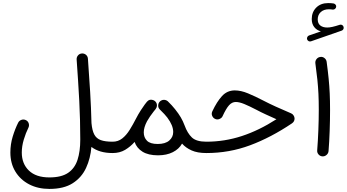

<svg xmlns="http://www.w3.org/2000/svg" viewBox="-20 -973 2238 1239"><path d="M46.9 11.2Q46.9 -42 62 -91.6Q77.1 -141.1 97.2 -181.2Q104 -194.8 118.7 -199.7Q133.3 -204.6 147 -197.8Q160.6 -191.4 165.3 -176.8Q169.9 -162.1 163.1 -148.4Q146.5 -115.2 133.5 -72.3Q120.6 -29.3 120.6 11.2Q120.6 83.5 166.5 127.7Q212.4 171.9 298.8 171.9Q376 171.9 419.2 142.6Q462.4 113.3 480.2 58.6Q498 3.9 498 -72.3Q498 -197.8 491.5 -322Q484.9 -446.3 474.6 -588.9Q473.6 -604 483.4 -615.5Q493.2 -627 508.3 -627.9Q523.9 -628.9 535.2 -619.1Q546.4 -609.4 547.4 -593.8Q555.7 -481 561.8 -379.6Q567.9 -278.3 570.3 -178.7Q574.7 -130.9 588.4 -105Q602.1 -79.1 630.4 -68.8Q658.7 -58.6 706.5 -58.6H707Q722.7 -58.6 732.9 -48.1Q743.2 -37.6 743.2 -22Q743.2 -6.8 732.9 3.9Q722.7 14.6 707 14.6H706.5Q621.6 14.6 569.8 -24.9Q564 48.8 535.4 110.6Q506.8 172.4 449.5 209.2Q392.1 246.1 298.8 246.1Q225.1 246.1 168.2 216.6Q111.3 187 79.1 134Q46.9 81.1 46.9 11.2Z M670.4 -22Q670.4 -37.6 681.2 -48.1Q691.9 -58.6 707 -58.6Q742.2 -58.6 768.8 -79.6Q795.4 -100.6 816.7 -134.8Q837.9 -168.9 857.9 -208Q871.1 -233.9 888.2 -260.7Q899.4 -278.8 913.6 -297.9Q920.9 -307.6 927.7 -315.9Q928.7 -316.9 929.7 -317.9Q944.3 -334.5 966.8 -327.6Q967.3 -327.6 967.8 -327.1Q967.8 -327.1 967.8 -327.1Q974.6 -325.2 979.5 -320.8Q980.5 -319.8 981.9 -318.8Q993.2 -307.6 992.7 -292Q992.2 -284.2 989.7 -278.3Q987.3 -272.9 983.9 -268.6Q977.1 -260.7 971.2 -252.9Q960 -238.8 948.7 -222.4Q937.5 -206.1 928.7 -190.4Q907.7 -150.4 907.7 -118.7Q907.7 -85.9 928.5 -64.9Q949.2 -43.9 997.6 -43.9Q1046.9 -43.9 1072.3 -66.2Q1097.7 -88.4 1097.7 -121.1Q1097.7 -163.6 1059.6 -214.4Q1050.8 -225.6 1041 -236.3Q1028.3 -250.5 1012.7 -265.1Q1010.7 -267.1 1009.3 -269Q1000 -278.8 1001 -293.7Q1002 -308.6 1012.2 -318.4L1012.7 -318.8Q1013.2 -319.3 1013.7 -319.8Q1014.2 -320.3 1015.1 -320.8Q1015.1 -320.8 1015.6 -321.3Q1016.1 -321.8 1017.1 -322.3Q1017.1 -322.3 1017.6 -322.8Q1018.6 -323.2 1019 -323.7Q1019.5 -323.7 1020 -324.2Q1021 -324.7 1021.5 -324.7Q1022 -325.2 1022.5 -325.2Q1022.9 -325.7 1023.9 -325.7Q1024.4 -326.2 1024.9 -326.2Q1025.4 -326.7 1025.9 -326.7Q1026.9 -327.1 1027.8 -327.1Q1027.8 -327.1 1028.3 -327.6Q1029.3 -327.6 1030.3 -328.1Q1030.3 -328.1 1030.8 -328.1Q1031.7 -328.1 1032.7 -328.1Q1032.7 -328.1 1033.2 -328.6Q1034.2 -328.6 1035.2 -328.6Q1035.6 -328.6 1036.1 -328.6Q1037.1 -328.6 1038.1 -328.6Q1038.1 -328.6 1038.6 -328.6Q1039.6 -328.6 1040 -328.6Q1040.5 -328.6 1041 -328.6Q1042 -328.6 1042.5 -328.6Q1043.5 -328.6 1043.9 -328.1Q1044.4 -328.1 1044.9 -328.1Q1045.9 -328.1 1046.9 -327.6Q1046.9 -327.6 1046.9 -327.6Q1055.7 -325.7 1062.5 -319.8Q1063 -319.3 1063.5 -318.8Q1089.8 -293.5 1109.9 -268.1Q1132.3 -240.2 1146.7 -215.6Q1161.1 -190.9 1171.4 -163.1Q1189.5 -113.3 1218.3 -85.9Q1247.1 -58.6 1311.5 -58.6H1312Q1327.6 -58.6 1337.9 -48.1Q1348.1 -37.6 1348.1 -22Q1348.1 -6.8 1337.9 3.9Q1327.6 14.6 1312 14.6H1311.5Q1253.9 14.6 1216.1 -2.4Q1178.2 -19.5 1154.8 -46.4Q1135.3 -11.2 1095.2 9Q1055.2 29.3 999.5 29.3Q937.5 29.3 899.9 6.1Q862.3 -17.1 848.6 -57.1Q822.3 -26.9 787.6 -6.1Q752.9 14.6 707 14.6Q691.9 14.6 681.2 3.9Q670.4 -6.8 670.4 -22Z M1495.1 -389.6Q1534.2 -389.6 1580.3 -370.6Q1626.5 -351.6 1681.6 -322.8Q1716.3 -304.7 1760.3 -284.7Q1804.2 -264.6 1858.4 -241.7Q1868.2 -237.8 1874.5 -228Q1880.9 -218.3 1880.9 -208Q1880.9 -188.5 1863.8 -176.8Q1729 -85.9 1594.2 -35.6Q1459.5 14.6 1312 14.6Q1296.9 14.6 1285.9 3.7Q1274.9 -7.3 1274.9 -22Q1274.9 -36.6 1285.9 -47.6Q1296.9 -58.6 1312 -58.6Q1429.2 -58.6 1540.3 -95Q1651.4 -131.3 1763.7 -203.6Q1726.6 -220.2 1694.6 -234.9Q1662.6 -249.5 1635.3 -264.2Q1589.4 -288.1 1556.9 -301.5Q1524.4 -314.9 1501.5 -314.9Q1477.1 -314.9 1458 -293.7Q1439 -272.5 1416.5 -223.6Q1411.6 -211.4 1395.5 -204.8Q1379.4 -198.2 1363.8 -208Q1353 -214.8 1348.4 -227.8Q1343.8 -240.7 1350.1 -254.4Q1379.4 -316.9 1412.8 -353.3Q1446.3 -389.6 1495.1 -389.6Z M1961.9 -718.8Q1959.5 -725.6 1962.9 -733.4Q1966.3 -741.2 1974.1 -744.1L2050.8 -770.5Q2023.9 -777.8 2007.8 -798.3Q1991.7 -818.8 1991.7 -850.1Q1991.7 -895 2020.8 -924.1Q2049.8 -953.1 2097.7 -953.1Q2116.7 -953.1 2132.3 -950.7Q2140.1 -949.2 2145.3 -943.1Q2150.4 -937 2149.4 -929.7Q2148.9 -921.9 2142.3 -916Q2135.7 -910.2 2127.4 -911.1Q2123 -912.1 2115.2 -912.6Q2107.4 -913.1 2102.1 -913.1Q2069.3 -913.1 2049.8 -895Q2030.3 -877 2030.3 -848.1Q2030.3 -821.8 2046.9 -808.6Q2063.5 -795.4 2091.8 -795.4Q2106.4 -795.4 2125.2 -799.6Q2144 -803.7 2172.4 -813Q2180.7 -815.9 2188 -811.5Q2195.3 -807.1 2197.3 -798.8Q2199.2 -791 2195.6 -784.4Q2191.9 -777.8 2185.1 -775.4L1987.3 -706.5Q1979.5 -703.6 1972.2 -707.3Q1964.8 -710.9 1961.9 -718.8ZM2015.1 -564.5Q2013.2 -579.6 2022.5 -591.6Q2031.7 -603.5 2046.9 -605.5Q2061.5 -607.9 2073.7 -598.4Q2085.9 -588.9 2087.9 -574.2Q2096.2 -512.7 2100.8 -465.3Q2105.5 -418 2107.7 -370.8Q2109.9 -323.7 2109.9 -262.7Q2109.9 -197.8 2107.4 -127.9Q2105 -58.1 2100.1 2.4Q2098.6 17.1 2086.9 27.1Q2075.2 37.1 2060.1 36.1Q2044.9 34.7 2035.2 23.2Q2025.4 11.7 2026.9 -3.4Q2031.7 -63.5 2034.4 -133.1Q2037.1 -202.6 2037.1 -266.1Q2037.1 -324.2 2034.9 -368.4Q2032.7 -412.6 2028.1 -458Q2023.4 -503.4 2015.1 -564.5Z"/></svg>

Font: Mikhak Regular
Style: Regular
Weight: 400
Designer: Amin Abedi
Version: Version 3.3